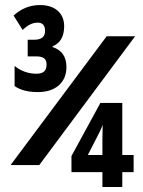

<svg xmlns="http://www.w3.org/2000/svg" viewBox="-20 -743 570 763"><path d="M131 -377C199 -377 244 -414 244 -476C244 -519 225 -544 189 -556V-559C221 -572 235 -600 235 -639C235 -691 198 -723 139 -723C97 -723 62 -707 34 -681L70 -624C91 -644 109 -653 130 -653C151 -653 159 -640 159 -620C159 -599 148 -585 115 -585H90V-519H123C156 -519 165 -507 165 -486C165 -461 152 -450 124 -450C95 -450 63 -460 38 -481V-401C62 -384 94 -377 131 -377ZM22 -87H136L517 -599H404ZM387 0H466V-59H511V-127H466V-334H379L264 -123V-59H387ZM329 -127 366 -199C372 -210 382 -230 388 -247C388 -228 387 -214 387 -193V-127Z"/></svg>

Font: Noto Sans Mono Condensed ExtraBold
Style: Regular
Weight: 800
Width: 3
Designer: Monotype Design Team
Foundry: Monotype Imaging Inc.
Version: Version 2.014